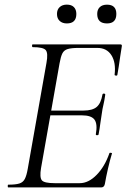

<svg xmlns="http://www.w3.org/2000/svg" viewBox="-20 -819 554 839"><path d="M16 0Q13.8 0 13.8 -6Q13.8 -12 16 -12Q47.8 -12 64.2 -17Q80.6 -22 88.4 -37Q96.2 -52 101.2 -81L183 -544Q191 -587 179.9 -600Q168.8 -613 122.8 -613Q120 -613 120 -619Q120 -625 122.8 -625H506.2Q514.2 -625 512.2 -616Q509.2 -597.8 505.6 -574.2Q502 -550.6 498.9 -528.2Q495.8 -505.8 492.8 -491.6Q491.8 -487.6 485.9 -488.7Q480 -489.8 480.8 -492.6Q487.2 -545.4 467 -577.5Q446.8 -609.6 405.4 -609.6H322.6Q292.2 -609.6 275.9 -604.7Q259.6 -599.8 252.5 -585.6Q245.4 -571.4 240.4 -543L159.4 -85Q152.4 -43.4 163 -31Q173.6 -18.6 218.6 -18.6H328.6Q366.8 -18.6 402.3 -54.9Q437.8 -91.2 458 -149.4Q459.2 -152.4 465.1 -151.3Q471 -150.2 469 -147.4Q460.8 -120.8 452.2 -83.7Q443.6 -46.6 438.2 -15Q435.2 0 422.2 0ZM410.8 -231.6Q409.8 -227.6 403.8 -228.1Q397.8 -228.6 398.8 -232.6Q406.8 -277.4 392.9 -296.2Q379 -315 337.6 -315H174.2L177.4 -335.8H344.6Q384 -335.8 402.6 -351.7Q421.2 -367.6 427.8 -406.2Q428.8 -410.4 434.8 -409.9Q440.8 -409.4 439.8 -404.4Q435.6 -375.6 431.6 -359.5Q427.6 -343.4 425.2 -325Q421.2 -302.4 418.5 -280.3Q415.8 -258.2 410.8 -231.6ZM272 -716.6Q252.6 -716.6 240.8 -727.5Q229 -738.4 229 -758Q229 -777.2 240.8 -788Q252.6 -798.8 272 -798.8Q292.2 -798.8 302.9 -788Q313.6 -777.2 313.6 -758Q313.6 -716.6 272 -716.6ZM447.6 -716.6Q404.8 -716.6 404.8 -758Q404.8 -777.2 416.1 -787.9Q427.4 -798.6 447.6 -798.6Q488.4 -798.6 488.4 -758Q488.4 -716.6 447.6 -716.6Z"/></svg>

Font: Cormorant Infant Light
Style: Italic
Weight: 300
Italic angle: -10°
Designer: Christian Thalmann (Catharsis Fonts)
Foundry: Catharsis Fonts
Version: Version 4.001